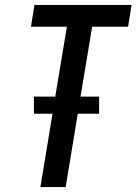

<svg xmlns="http://www.w3.org/2000/svg" viewBox="-20 -755 551 775"><path d="M143 0 192 -296H117V-365H203L250 -647H105L119 -735H511L497 -647H352L305 -365H380V-296H294L245 0Z"/></svg>

Font: Iosevka Curly Semibold
Style: Italic
Weight: 600
Italic angle: -9°
Monospace: yes
Designer: Belleve Invis
Foundry: Belleve Invis
Version: Version 22.1.2; ttfautohint (v1.8.4)